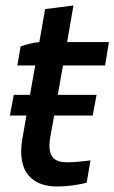

<svg xmlns="http://www.w3.org/2000/svg" viewBox="-20 -673 416 698"><path d="M188 5C223 5 268 -1 295 -9L309 -90C289 -87 248 -83 225 -83C178 -83 150 -101 163 -176L177 -253H317L331 -328H190L209 -435H362L376 -520H224L247 -653L144 -640L123 -520C100 -518 73 -511 55 -504L43 -435H108L89 -328H30L16 -253H76L61 -167C41 -48 97 5 188 5Z"/></svg>

Font: Fixel Text 20240404 Medium
Style: Italic
Weight: 500
Width: 4
Italic angle: -10°
Designer: AlfaBravo + MacPaw
Foundry: Kyrylo Tkachov, Marchela Mozhyna, Serhii Makarenko, Maria Weinstein, Zakhar Kryvoshyya
Version: Version 1.211;Glyphs 3.2 (3225)